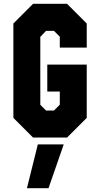

<svg xmlns="http://www.w3.org/2000/svg" viewBox="-20 -720 524 1005"><path d="M153 0 50 -103V-597L153 -700H331L434 -597V-471H293V-528L262.5 -558.5H221L191 -527V-171.5L221 -141.5H262.5L293 -172V-241H227.5V-382H434V-103L331 0ZM121 265 178 36H313.5L234 265Z"/></svg>

Font: Tourney Condensed Black
Style: Regular
Weight: 900
Width: 3
Designer: Tyler Finck
Foundry: Etcetera Type Co
Version: Version 1.010; ttfautohint (v1.8.3)